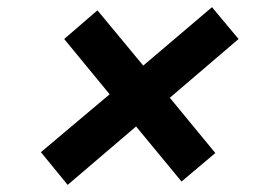

<svg xmlns="http://www.w3.org/2000/svg" viewBox="-20 -541 776 536"><path d="M168.9 -24.9 94.2 -116.2 286.1 -277.8 159.2 -432.1 252 -512.2 379.9 -357.9 571.8 -521 646 -432.1 454.1 -268.1 581.1 -113.8 486.8 -34.2 359.9 -188Z"/></svg>

Font: Archivo Expanded ExtraBold
Style: Italic
Weight: 800
Width: 7
Italic angle: -10°
Designer: Hector Gatti
Foundry: Omnibus-Type
Version: Version 2.001